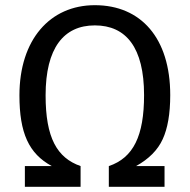

<svg xmlns="http://www.w3.org/2000/svg" viewBox="-20 -721 732 741"><path d="M346 -701C173 -701 55 -568 55 -353C55 -208 91 -128 180 -80H76V0H291V-80C200 -112 156 -189 156 -353C156 -536 226 -623 346 -623C467 -623 536 -537 536 -354C536 -197 495 -112 400 -80V0H615V-80H505C554 -107 589 -142 608 -184C627 -225 637 -282 637 -354C637 -574 524 -701 346 -701Z"/></svg>

Font: Fira Sans
Style: Regular
Weight: 400
Designer: Carrois Corporate & Edenspiekermann AG
Foundry: Carrois Corporate GbR & Edenspiekermann AG
Version: Version 4.203